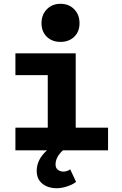

<svg xmlns="http://www.w3.org/2000/svg" viewBox="-20 -790 640 1009"><path d="M198.2 -668Q198.2 -712.9 226.3 -741.5Q254.4 -770 297.9 -770Q341.8 -770 369.9 -741.5Q397.9 -712.9 397.9 -668Q397.9 -623.5 369.9 -596.7Q341.8 -569.8 297.9 -569.8Q253.9 -569.8 226.1 -596.7Q198.2 -623.5 198.2 -668ZM311 0Q272 34.7 272 74.2Q272 92.8 284.2 102.3Q296.4 111.8 314 111.8Q331.5 111.8 349.1 100.1L379.9 166Q360.8 180.7 331.8 189.9Q302.7 199.2 278.8 199.2Q232.4 199.2 202.6 175.3Q172.9 151.4 172.9 107.9Q172.9 47.9 227.1 0H61V-119.1H231V-395H61V-509.8H377.9V-119.1H547.9V0Z"/></svg>

Font: Office Code Pro D Bold
Style: Regular
Weight: 700
Designer: Nathan Rutzky & Paul D. Hunt
Foundry: Adobe Systems Incorporated
Version: Version 1.004;PS 001.004;hotconv 1.0.70;makeotf.lib2.5.58329